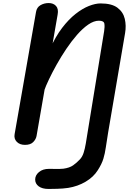

<svg xmlns="http://www.w3.org/2000/svg" viewBox="-20 -951 846 1261"><path d="M299 290Q257.5 290 234.2 272.8Q211 255.5 211 228Q211 200 236 179Q261 158 302 158Q320 158 347.2 158.5Q374.5 159 396 157Q436.5 151.5 460 135Q483.5 118.5 505.5 95Q521 78 529.2 52.5Q537.5 27 543.5 -8.5Q549.5 -44 557 -91.5L664 -746.5Q668.5 -775.5 665.5 -795.2Q662.5 -815 629.5 -815Q596.5 -815 559.8 -789.8Q523 -764.5 486.2 -722.5Q449.5 -680.5 415.2 -629.5Q381 -578.5 352 -526.8Q323 -475 301.8 -430.2Q280.5 -385.5 270.5 -356.5Q259.5 -332 241.5 -315Q223.5 -298 183.5 -298Q169 -298 168.8 -316.5Q168.5 -335 177 -363.8Q185.5 -392.5 197.2 -423Q209 -453.5 218.8 -478.2Q228.5 -503 230.5 -513.5L309.5 -632Q345 -711.5 388 -767.8Q431 -824 476.2 -859.5Q521.5 -895 564 -911.8Q606.5 -928.5 640.5 -928.5Q714 -928.5 751.5 -900.2Q789 -872 799.5 -827.2Q810 -782.5 801.5 -733.5L690 -79.5Q680.5 -23 675 16.8Q669.5 56.5 659 91.2Q648.5 126 622.5 166.5Q594 212 542.2 242.5Q490.5 273 428 283Q393 288 356.5 289Q320 290 299 290ZM144 0.5Q109.5 0.5 90 -19.8Q70.5 -40 76 -70L216.5 -872Q221.5 -903 246 -917Q270.5 -931 299.5 -931Q330.5 -931 348 -911.8Q365.5 -892.5 358.5 -855L220 -58Q216 -36 198 -17.8Q180 0.5 144 0.5Z"/></svg>

Font: Edu AU VIC WA NT Pre
Style: Bold
Weight: 700
Designer: Tina and Corey Anderson, Eben Sorkin, Mirko Velimirovic
Foundry: Google for Education
Version: Version 1.001